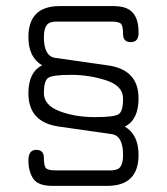

<svg xmlns="http://www.w3.org/2000/svg" viewBox="-20 -605 548 630"><path d="M344.7 -534.2H165Q141.6 -534.2 132.8 -522Q124 -509.8 124 -483.4Q124 -419.9 162.1 -415L333 -390.6Q434.6 -377 434.6 -282.2Q434.6 -211.9 389.6 -189.5Q434.6 -163.1 434.6 -96.7Q434.6 4.9 332 4.9H152.3Q104.5 4.9 88.9 -19Q73.2 -43 73.2 -78.1Q73.2 -113.3 98.6 -113.3Q124 -113.3 124 -86.9Q124 -60.5 130.9 -53.2Q137.7 -45.9 163.1 -45.9H342.8Q366.2 -45.9 375 -57.6Q383.8 -69.3 383.8 -96.7Q383.8 -160.2 345.7 -165L174.8 -189.5Q73.2 -203.1 73.2 -298.8Q73.2 -368.2 118.2 -390.6Q73.2 -417 73.2 -483.4Q73.2 -585 175.8 -585H356.4Q390.6 -584 408.2 -570.3Q434.6 -549.8 434.6 -500Q434.6 -498 434.6 -496.1Q434.6 -466.8 409.2 -466.8Q383.8 -466.8 383.8 -493.2Q383.8 -519.5 377 -526.9Q370.1 -534.2 344.7 -534.2ZM212.9 -359.4Q152.3 -359.4 138.2 -349.6Q124 -339.8 124 -299.8Q124 -259.8 175.3 -240.2Q226.6 -220.7 291 -220.7Q355.5 -220.7 369.6 -230.5Q383.8 -240.2 383.8 -281.7Q383.8 -323.2 328.6 -341.3Q273.4 -359.4 212.9 -359.4Z"/></svg>

Font: Jura
Style: Book
Weight: 400
Version: Version 2.5